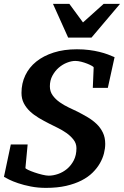

<svg xmlns="http://www.w3.org/2000/svg" viewBox="-25 -937 629 974"><path d="M522 -491.2H445.8L450.2 -595.2Q450.2 -597.7 440.9 -603Q431.6 -608.4 417.5 -614Q403.3 -619.6 387 -623.8Q370.6 -627.9 356.9 -627.9Q337.4 -627.9 314.9 -619.1Q292.5 -610.4 273.2 -593.8Q253.9 -577.1 241 -553.2Q228 -529.3 228 -499Q228 -472.7 242.4 -452.9Q256.8 -433.1 278.1 -418.2Q299.3 -403.3 323.5 -391.8Q347.7 -380.4 367.2 -371.1Q394 -357.4 419.7 -342.3Q445.3 -327.1 465.1 -308.1Q484.9 -289.1 496.8 -264.4Q508.8 -239.7 508.8 -207Q508.8 -184.1 502.4 -158.9Q496.1 -133.8 481.9 -108.9Q467.8 -84 444.8 -61.3Q421.9 -38.6 388.4 -21.5Q355 -4.4 310.3 5.9Q265.6 16.1 208 16.1Q167 16.1 131.1 9Q95.2 2 67.1 -7.6Q39.1 -17.1 20.5 -26.4Q2 -35.6 -4.9 -40L29.8 -204.1H115.2L104 -85Q103.5 -82 117.2 -75.4Q130.9 -68.8 149.9 -62.3Q168.9 -55.7 189.2 -50.8Q209.5 -45.9 222.2 -45.9Q244.6 -45.9 269.5 -54.4Q294.4 -63 315.2 -80.3Q335.9 -97.7 349.4 -123.8Q362.8 -149.9 362.8 -185.1Q362.8 -209.5 347.9 -228.5Q333 -247.6 311.8 -262.5Q290.5 -277.3 266.4 -289.1Q242.2 -300.8 224.1 -310.1Q197.3 -323.7 172.1 -338.6Q147 -353.5 127.4 -371.8Q107.9 -390.1 95.9 -413.1Q84 -436 84 -465.8Q84 -514.2 103.3 -554.7Q122.6 -595.2 158.9 -624.5Q195.3 -653.8 247.3 -670.4Q299.3 -687 365.2 -687Q398.9 -687 427.2 -683.3Q455.6 -679.7 479.2 -673.8Q502.9 -668 522 -660.9Q541 -653.8 556.2 -647ZM439 -746.1H320.8L243.7 -917.5H326.7L396 -823.2L501 -917.5H584Z"/></svg>

Font: Charis SIL Afr
Style: Bold Italic
Weight: 700
Italic angle: -11°
Foundry: SIL International
Version: Version 5.000